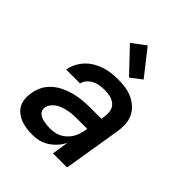

<svg xmlns="http://www.w3.org/2000/svg" viewBox="-215 -896 1030 1030"><g transform="rotate(45 300.0 -380.5)"><path d="M206 8Q183 8 160.5 5Q138 2 118 -5.5Q98 -13 81 -26Q64 -39 53.5 -58Q43 -77 41 -99Q39 -121 43 -144Q47 -173 60.5 -200Q74 -227 97 -247.5Q120 -268 147.5 -281Q175 -294 203.5 -301.5Q232 -309 261 -312Q290 -315 318 -315H406L410 -339Q413 -361 408.5 -381Q404 -401 389 -414Q374 -427 353.5 -432Q333 -437 312 -437Q294 -437 275.5 -434.5Q257 -432 240 -424Q223 -416 209 -401Q195 -386 192 -368H86Q90 -393 102 -416.5Q114 -440 132 -459.5Q150 -479 173 -492.5Q196 -506 220.5 -514Q245 -522 270 -525Q295 -528 319 -528Q349 -528 377 -524Q405 -520 430 -508.5Q455 -497 475 -478.5Q495 -460 506 -435.5Q517 -411 518 -382Q519 -353 514 -324L461 0H354L369 -95Q358 -72 340.5 -52.5Q323 -33 301 -18.5Q279 -4 254.5 2Q230 8 206 8ZM250 -83Q266 -83 283.5 -86.5Q301 -90 316 -98Q331 -106 344.5 -119Q358 -132 367 -147Q376 -162 381 -178.5Q386 -195 389 -211L391 -223H318Q302 -223 285 -222Q268 -221 252 -218Q236 -215 220 -210Q204 -205 189 -196Q174 -187 163 -173Q152 -159 149 -143Q147 -131 151 -120.5Q155 -110 163.5 -103.5Q172 -97 182.5 -93Q193 -89 204.5 -87Q216 -85 227 -84Q238 -83 250 -83ZM355 -576 227 -711 304 -769 418 -624Z"/></g></svg>

Font: Iosevka SmBd Ex Obl
Style: Regular
Weight: 600
Width: 7
Italic angle: -9°
Monospace: yes
Designer: Belleve Invis
Foundry: Belleve Invis
Version: Version 32.5.0; ttfautohint (v1.8.4)